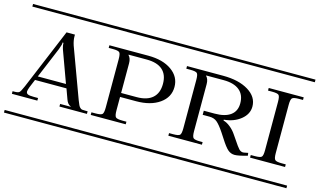

<svg xmlns="http://www.w3.org/2000/svg" viewBox="-94 -959 2011 1209"><g transform="rotate(15 911.5 -354.0)"><path d="M-8.8 -708H516.1V-690.9H-8.8ZM-8.8 -17.1H516.1V0H-8.8ZM8.8 -127V-144H20Q44.9 -144 52.7 -151.1Q60.5 -158.2 74.7 -191.4Q76.2 -194.8 77.1 -196.8L241.2 -589.8H295.9V-577.1Q295.9 -552.7 306.2 -521L425.8 -196.8Q434.6 -175.8 437.7 -168.2Q440.9 -160.6 447.8 -153.3Q454.6 -146 461.7 -145Q468.8 -144 482.9 -144H498V-127H318.8V-144H387.2V-146Q366.2 -153.3 356 -183.1L332 -249H127L105 -195.8Q97.2 -174.8 97.2 -166Q97.2 -153.3 108.6 -148.7Q120.1 -144 147 -144H174.8V-127ZM321.8 -274.9 248 -477.1Q243.2 -490.7 241 -504.2Q238.8 -517.6 240.2 -520V-521H232.9V-520Q236.8 -514.2 222.2 -476.1L138.2 -274.9Z M497.1 -708H1022V-690.9H497.1ZM497.1 -17.1H1022V0H497.1ZM654.8 -555.2V-553.2Q671.9 -536.1 671.9 -502.9V-310.1H772.9Q840.8 -310.1 876.2 -341.6Q911.6 -373 911.6 -433.1Q911.6 -493.2 876.5 -524.2Q841.3 -555.2 772.9 -555.2ZM522.9 -581.1H776.9Q871.6 -581.1 929.2 -540.3Q986.8 -499.5 986.8 -433.1Q986.8 -366.2 929 -325.2Q871.1 -284.2 776.9 -284.2H671.9V-196.8Q671.9 -161.6 680.9 -152.8Q689.9 -144 725.1 -144H751V-127H522.9V-144H549.8Q585 -144 593.5 -152.8Q602.1 -161.6 602.1 -196.8V-511.2Q602.1 -546.4 593.5 -555.2Q585 -564 549.8 -564H522.9Z M1028.8 -581.1H1264.6Q1366.7 -581.1 1429.7 -542.5Q1492.7 -503.9 1492.7 -440.9Q1492.7 -391.6 1449 -356.2Q1405.3 -320.8 1339.8 -314.9V-309.1Q1360.4 -304.7 1384.3 -285.6Q1408.2 -266.6 1424.8 -241.2L1440.9 -217.8Q1473.6 -168.5 1483.9 -158.7Q1496.1 -147 1509.8 -147Q1511.2 -147 1513.7 -147.5Q1516.1 -147.9 1517.6 -147.9L1542.5 -152.8L1544.9 -134.8Q1486.8 -118.2 1462.9 -118.2Q1437.5 -118.2 1418.5 -134.8Q1399.4 -151.4 1370.6 -196.8L1345.7 -234.9Q1317.9 -276.4 1298.1 -293.2Q1278.3 -310.1 1247.6 -310.1H1203.6V-336.9H1273.9Q1342.3 -336.9 1377.9 -363.5Q1413.6 -390.1 1413.6 -440.9Q1413.6 -496.6 1377.7 -525.9Q1341.8 -555.2 1273.9 -555.2H1160.6V-553.2Q1177.7 -536.1 1177.7 -502.9V-196.8Q1177.7 -161.6 1186.8 -152.8Q1195.8 -144 1231 -144H1247.6V-127H1028.8V-144H1055.7Q1090.8 -144 1099.4 -152.8Q1107.9 -161.6 1107.9 -196.8V-511.2Q1107.9 -546.4 1099.4 -555.2Q1090.8 -564 1055.7 -564H1028.8ZM1002.9 -708H1553.7V-690.9H1002.9ZM1002.9 -17.1H1553.7V0H1002.9Z M1535.6 -708H1832.5V-690.9H1535.6ZM1535.6 -17.1H1832.5V0H1535.6ZM1561.5 -127V-144H1588.4Q1623.5 -144 1632.1 -152.8Q1640.6 -161.6 1640.6 -196.8V-511.2Q1640.6 -546.4 1632.1 -555.2Q1623.5 -564 1588.4 -564H1561.5V-581.1H1789.6V-564H1763.7Q1728.5 -564 1719.5 -555.2Q1710.4 -546.4 1710.4 -511.2V-196.8Q1710.4 -161.6 1719.5 -152.8Q1728.5 -144 1763.7 -144H1789.6V-127Z"/></g></svg>

Font: FoglihtenFr02
Style: Regular
Weight: 500
Version: Version 0.68